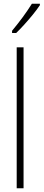

<svg xmlns="http://www.w3.org/2000/svg" viewBox="-20 -1015 235 1035"><path d="M107 0H70V-760H107ZM195 -987Q179 -963 156.5 -935.5Q134 -908 110 -881.5Q86 -855 67 -837H45V-849Q78 -889 103 -923Q128 -957 152 -995H195Z"/></svg>

Font: Noto Sans Myanmar UI ExtraCondensed ExtraLight
Style: Regular
Weight: 200
Width: 2
Designer: Monotype Design Team
Foundry: Monotype Imaging Inc.
Version: Version 2.103; ttfautohint (v1.8.4.7-5d5b)